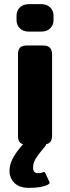

<svg xmlns="http://www.w3.org/2000/svg" viewBox="-20 -700 339 929"><path d="M239 -625V-602Q239 -579 223 -563Q207 -547 178 -547H120Q92 -547 76 -563Q60 -579 60 -602V-625Q60 -648 76 -664Q92 -680 120 -680H178Q207 -680 223 -664Q239 -648 239 -625ZM232 -436V-43Q232 -8 203 -2Q203 2 200 6Q164 48 152 69Q140 90 140 111Q140 138 164 138Q178 138 186 134Q190 132 192 132Q197 132 200 139L218 178Q220 182 220 184Q220 190 208 195Q180 209 120 209Q74 209 50 185.5Q26 162 26 126Q26 98 40.5 69Q55 40 87 3Q92 -2 92 -2Q78 -6 72.5 -16Q67 -26 67 -43V-436Q67 -459 77 -469.5Q87 -480 112 -480H186Q211 -480 221.5 -469Q232 -458 232 -436Z"/></svg>

Font: Mitr Medium
Style: Regular
Weight: 500
Designer: Thanarat Vachiruckul
Foundry: Cadson Demak
Version: Version 1.002